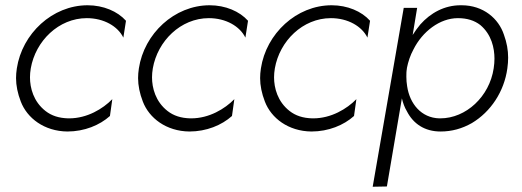

<svg xmlns="http://www.w3.org/2000/svg" viewBox="-20 -490 1985 730"><path d="M97 -230C115 -334 203 -421 310 -421C375 -421 428 -390 449 -347L459 -411C427 -447 373 -470 313 -470C179 -470 64 -362 44 -230C42 -217 41 -205 41 -193C41 -165 47 -135 59 -104C83 -41 148 9 236 10C301 10 359 -14 398 -49L407 -113C371 -76 311 -40 243 -40C242 -40 240 -40 239 -40C204 -41 176 -50 153 -68C107 -104 94 -156 94 -196C94 -207 95 -218 97 -230Z M561 -230C579 -334 667 -421 774 -421C839 -421 892 -390 913 -347L923 -411C891 -447 837 -470 777 -470C643 -470 528 -362 508 -230C506 -217 505 -205 505 -193C505 -165 511 -135 523 -104C547 -41 612 9 700 10C765 10 823 -14 862 -49L871 -113C835 -76 775 -40 707 -40C706 -40 704 -40 703 -40C668 -41 640 -50 617 -68C571 -104 558 -156 558 -196C558 -207 559 -218 561 -230Z M1025 -230C1043 -334 1131 -421 1238 -421C1303 -421 1356 -390 1377 -347L1387 -411C1355 -447 1301 -470 1241 -470C1107 -470 992 -362 972 -230C970 -217 969 -205 969 -193C969 -165 975 -135 987 -104C1011 -41 1076 9 1164 10C1229 10 1287 -14 1326 -49L1335 -113C1299 -76 1239 -40 1171 -40C1170 -40 1168 -40 1167 -40C1132 -41 1104 -50 1081 -68C1035 -104 1022 -156 1022 -196C1022 -207 1023 -218 1025 -230Z M1451 219 1508 -116C1512 -99 1518 -82 1527 -67C1551 -20 1594 10 1655 10C1698 10 1737 -1 1774 -22C1846 -65 1897 -142 1909 -230C1911 -244 1912 -258 1912 -271C1912 -299 1907 -328 1896 -358C1876 -419 1818 -470 1735 -470C1734 -470 1732 -470 1731 -470C1670 -470 1617 -441 1578 -397C1567 -384 1558 -371 1549 -357L1566 -460H1515L1397 220ZM1857 -230C1841 -123 1752 -40 1654 -40C1653 -40 1651 -40 1650 -40C1582 -42 1538 -95 1528 -162C1526 -174 1525 -186 1525 -198C1525 -208 1525 -219 1527 -229V-231C1532 -256 1540 -280 1552 -302C1586 -370 1652 -421 1721 -421C1756 -421 1784 -412 1806 -395C1849 -359 1860 -307 1860 -267C1860 -255 1859 -243 1857 -230Z"/></svg>

Font: Jost Light
Style: Italic
Weight: 300
Italic angle: -5°
Version: Version 3.710